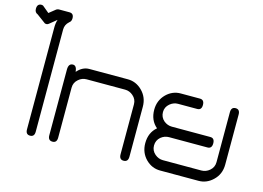

<svg xmlns="http://www.w3.org/2000/svg" viewBox="-142 -1065 1745 1273"><g transform="rotate(15 731.0 -429.0)"><path d="M204 -793Q178 -770 178 -737V-35Q178 0 148 0Q118 0 118 -35V-737Q118 -764 126 -789L77 -749Q64 -739 50 -745L-11 -790Q-32 -798 -32 -823Q-32 -858 -2 -858Q3 -858 8 -856L55 -817L100 -853Q108 -857 115 -858H189Q219 -858 219 -824Q219 -803 204 -793Z M331 -487Q367 -529 414 -529H678Q734 -529 776 -488Q821 -444 821 -379V-36Q821 0 790 0Q760 0 760 -36V-379Q760 -414 733 -437Q709 -458 678 -458H414Q383 -458 359 -437Q332 -414 332 -379V-36Q332 0 302 0Q271 0 271 -36V-487Q271 -529 302 -529Q327 -529 331 -487Z M1305 0H1041Q985 0 943 -41Q899 -85 899 -150Q899 -223 949 -265Q899 -307 899 -380Q899 -444 943 -488Q985 -529 1041 -529H1173Q1203 -529 1203 -493Q1203 -458 1173 -458H1041Q1011 -458 986 -437Q959 -414 959 -380Q959 -344 986 -321Q1011 -301 1041 -301H1305Q1335 -301 1335 -265Q1335 -229 1305 -229H1041Q1011 -229 986 -209Q959 -186 959 -150Q959 -115 986 -92Q1011 -71 1041 -71H1305Q1336 -71 1361 -92Q1388 -115 1388 -150V-493Q1388 -529 1418 -529Q1448 -529 1448 -493V-150Q1448 -83 1402 -40Q1360 0 1305 0Z"/></g></svg>

Font: LuenTai2017
Style: Regular
Weight: 400
Designer: LuenTai
Foundry: Microsoft Corpration
Version: Version 1.00 November 27, 2016, initial release